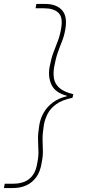

<svg xmlns="http://www.w3.org/2000/svg" viewBox="-48 -831 448 972"><path d="M181 -811Q237 -811 265.5 -780Q294 -749 283 -684Q277 -649 266 -622Q255 -595 244.5 -565Q234 -535 226 -491Q221 -462 225 -435Q229 -408 251.5 -387Q274 -366 323 -354L319 -336Q266 -325 236.5 -303.5Q207 -282 193 -254.5Q179 -227 174 -198Q167 -154 167.5 -124.5Q168 -95 169 -68.5Q170 -42 163 -7Q156 38 135.5 66Q115 94 85 107.5Q55 121 17 121H-28L-24 99H20Q52 99 77 88.5Q102 78 118.5 55Q135 32 141 -7Q148 -42 146.5 -69Q145 -96 144.5 -125.5Q144 -155 151 -198Q157 -233 174 -262Q191 -291 220 -312.5Q249 -334 291 -344V-346Q233 -361 213.5 -400.5Q194 -440 203 -492Q211 -534 222 -564Q233 -594 244 -621.5Q255 -649 261 -684Q272 -743 248 -766Q224 -789 176 -789H132L136 -811Z"/></svg>

Font: DM Sans 24pt Thin
Style: Italic
Weight: 250
Italic angle: -10°
Designer: Colophon Foundry, Jonny Pinhorn
Foundry: Colophon Foundry
Version: Version 4.004;gftools[0.9.30]